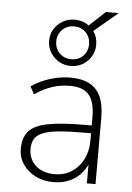

<svg xmlns="http://www.w3.org/2000/svg" viewBox="-57 -858 627 909"><g transform="rotate(5 257.0 -404.0)"><path d="M231 8Q184 8 146 -11Q108 -30 86 -62.5Q64 -95 64 -135Q64 -189 90.5 -219.5Q117 -250 181.5 -262.5Q246 -275 359 -275H400V-238H361Q287 -238 238 -233.5Q189 -229 161 -217.5Q133 -206 121.5 -187Q110 -168 110 -139Q110 -91 143.5 -60.5Q177 -30 234 -30Q280 -30 314.5 -52.5Q349 -75 369 -113.5Q389 -152 389 -201V-315Q389 -387 361 -420Q333 -453 271 -453Q226 -453 186.5 -440Q147 -427 104 -398L84 -434Q110 -452 140.5 -465Q171 -478 204 -485Q237 -492 269 -492Q324 -492 360 -473Q396 -454 413.5 -415Q431 -376 431 -315V0H390V-121H401Q391 -81 367 -52Q343 -23 308.5 -7.5Q274 8 231 8ZM265 -547Q234 -547 208.5 -562Q183 -577 168 -602Q153 -627 153 -657Q153 -688 168 -712.5Q183 -737 208.5 -752Q234 -767 265 -767Q285 -767 302 -761.5Q319 -756 333 -745L409 -816H470L357 -721Q367 -708 372 -691.5Q377 -675 377 -657Q377 -627 362 -602Q347 -577 322 -562Q297 -547 265 -547ZM265 -579Q300 -579 321.5 -601.5Q343 -624 343 -657Q343 -690 321.5 -712.5Q300 -735 265 -735Q231 -735 209 -712.5Q187 -690 187 -657Q187 -624 209 -601.5Q231 -579 265 -579Z"/></g></svg>

Font: Nunito Sans 12pt ExtraLight
Style: Regular
Weight: 200
Version: Version 3.101;gftools[0.9.27]